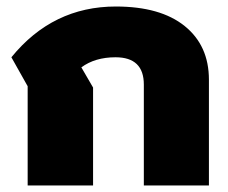

<svg xmlns="http://www.w3.org/2000/svg" viewBox="-20 -570 702 590"><path d="M65 -305 15 -394Q142 -550 336 -550Q473 -550 547.5 -490Q622 -430 622 -325V0H422V-310Q422 -394 335 -394Q272 -394 230 -363L266 -301V0H65Z"/></svg>

Font: Prompt ExtraBold
Style: Regular
Weight: 800
Designer: Katatrad Team
Foundry: CadsonDemak
Version: Version 1.000